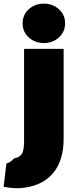

<svg xmlns="http://www.w3.org/2000/svg" viewBox="-89 -815 398 1053"><path d="M46 214Q-3 223 -69 209L-54 82Q-33 77 -12 54Q19 48 31 28.5Q43 9 43 -40V-547H260V-54Q260 63 204.5 131.5Q149 200 46 214ZM152 -579Q103 -579 69 -609.5Q35 -640 35 -687Q35 -734 69 -764.5Q103 -795 151 -795Q200 -795 234 -764.5Q268 -734 268 -687Q268 -640 234 -609.5Q200 -579 152 -579Z"/></svg>

Font: Repo
Style: ExtraBlack
Weight: 1000
Designer: Stefan Peev
Foundry: Context Ltd
Version: Version 001.000